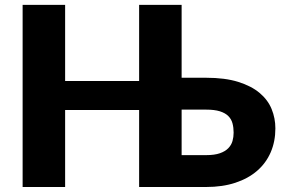

<svg xmlns="http://www.w3.org/2000/svg" viewBox="-20 -748 1134 768"><path d="M804.5 -127.5Q838 -127.5 859.5 -135Q881 -142.5 893.2 -155.2Q905.5 -168 910 -184Q914.5 -200 914.5 -217.5Q914.5 -237.5 910 -254.5Q905.5 -271.5 893.2 -283.8Q881 -296 859.5 -302.8Q838 -309.5 804.5 -309.5H706.5V-127.5ZM804.5 -437Q880 -437 932.8 -420.5Q985.5 -404 1018.5 -376.2Q1051.5 -348.5 1066.5 -311.8Q1081.5 -275 1081.5 -234.5Q1081.5 -182 1062.8 -138.8Q1044 -95.5 1008.5 -64.8Q973 -34 921.5 -17Q870 0 804.5 0H536.5V-308H240.5V0H70.5V-728.5H240.5V-424H536.5V-728.5H706.5V-437Z"/></svg>

Font: Lato 2
Style: Regular
Weight: 900
Designer: Lukasz Dziedzic with Adam Twardoch and Botio Nikoltchev
Foundry: tyPoland Lukasz Dziedzic
Version: Version 2.015; 2015-08-06; http://www.latofonts.com/